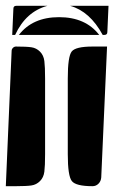

<svg xmlns="http://www.w3.org/2000/svg" viewBox="-20 -650 393 660"><path d="M213 -120V-380Q213 -456 226.5 -473Q240 -490 298 -490H348L328 -40Q327 -27 318.5 -18.5Q310 -10 298 -10Q241 -10 227 -27.5Q213 -45 213 -120ZM0 -10 20 -475Q20 -481 24.5 -485.5Q29 -490 35 -490Q71 -490 88 -487.5Q105 -485 117.5 -472.5Q130 -460 132.5 -440Q135 -420 135 -380V-120Q135 -80 132.5 -60Q130 -40 117.5 -27.5Q105 -15 88 -12.5Q71 -10 35 -10ZM22 -530 26 -620Q26 -630 36 -630H143Q69 -610 32 -530ZM221 -630H353L349 -540Q349 -530 339 -530H333Q289 -611 221 -630ZM45 -530Q92 -591 183 -591Q274 -591 321 -530Z"/></svg>

Font: PrimecolorB
Style: Medium
Weight: 500
Designer: gluk
Foundry: gluk
Version: Version 0.672